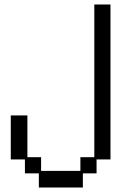

<svg xmlns="http://www.w3.org/2000/svg" viewBox="-20 -807 540 855"><path d="M91 -97H28V-293H102V-107H163V-46H338V-107H400V-787H472V-97H410V-35H349V28H153V-35H91Z"/></svg>

Font: DotGothic16
Style: Regular
Weight: 400
Designer: Fontworks Inc.
Foundry: Fontworks Inc.
Version: Version 1.100